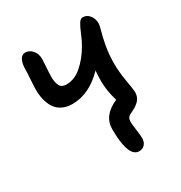

<svg xmlns="http://www.w3.org/2000/svg" viewBox="-184 -743 1000 1060"><g transform="rotate(-30 315.5 -212.5)"><path d="M397 186Q358.9 186 341.8 129.9Q328.1 84.5 328.1 5.9Q328.1 -80.6 428.2 -124Q407.2 -192.4 407.2 -254.9Q407.2 -289.1 410.2 -320.8Q316.4 -224.1 209 -224.1Q177.7 -224.1 153.3 -234.1Q128.9 -244.1 113.8 -260.5Q98.6 -276.9 89.1 -299.6Q79.6 -322.3 75.7 -345.5Q71.8 -368.7 71.8 -395Q71.8 -413.6 75 -457.8Q78.1 -502 78.1 -522.9Q78.1 -555.2 89.4 -578.1Q100.6 -601.1 123 -601.1Q148.4 -601.1 167.7 -579.1Q187 -557.1 187 -523.9Q187 -511.2 184.1 -471.7Q181.2 -432.1 181.2 -413.1Q181.2 -376 192.4 -355Q203.6 -334 232.9 -334Q285.6 -334 331.5 -374Q377.4 -414.1 412.1 -474.1Q426.3 -497.6 442.1 -536.1Q458 -574.7 469.5 -592.8Q481 -610.8 496.1 -610.8Q521 -610.8 538.1 -589.6Q555.2 -568.4 555.2 -538.1Q555.2 -525.4 545.9 -493.4Q536.6 -461.4 527.3 -410.6Q518.1 -359.9 518.1 -300.8Q518.1 -247.6 529.1 -185.5Q540 -123.5 540 -110.8Q540 -91.8 533.7 -76.9Q527.3 -62 514.6 -51Q502 -40 491.7 -33.9Q481.4 -27.8 464.8 -20Q447.3 -12.2 441.7 -2.9Q436 6.3 436 22.9Q436 37.1 441.4 75.2Q446.8 113.3 446.8 129.9Q446.8 155.8 432.9 170.9Q418.9 186 397 186Z"/></g></svg>

Font: Shantell Sans Irregular
Style: Regular
Weight: 500
Designer: Stephen Nixon, Anya Danilova, Shantell Martin
Foundry: Arrow Type
Version: Version 1.006;[9816181b4]